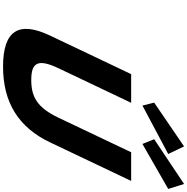

<svg xmlns="http://www.w3.org/2000/svg" viewBox="-4 -1208 1227 1259"><g transform="rotate(90 609.5 -578.5)"><path d="M652.9 -976 672.3 -899 989.8 -1068 940.1 -1172ZM892.9 -976 924 -899 1218.9 -1068 1186.4 -1172ZM978.4 -825H1166.4L913.4 -293C816.5 -89 655 15 416.9 15C178.7 15 116.2 -89 213.2 -293L466.1 -825H654.1L427.3 -348C361.7 -210 393.5 -170 504.8 -170C616.1 -170 686 -210 751.6 -348Z"/></g></svg>

Font: Hussar
Style: BdSuprExtOblFive
Weight: 700
Foundry: Cannot Into Space Fonts
Version: Version 2.00